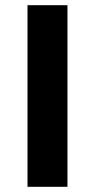

<svg xmlns="http://www.w3.org/2000/svg" viewBox="-20 -720 366 740"><path d="M240 0V-700H86V0Z"/></svg>

Font: Montserrat-Alt1
Style: Bold
Weight: 700
Designer: Differentunic
Foundry: Differentunic
Version: Version 7.222